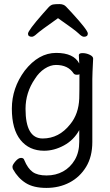

<svg xmlns="http://www.w3.org/2000/svg" viewBox="-20 -745 540 940"><path d="M208 114Q253 114 288.5 94.5Q324 75 346 38Q368 1 368 -51V-108Q341 -59 293 -33Q245 -7 196 -7Q123 -7 80.5 -59.5Q38 -112 38 -213Q38 -314 101 -399Q169 -486 255 -486Q341 -486 368 -434L366 -475Q366 -485 384 -485Q402 -485 419 -477Q436 -469 436 -458Q432 -381 432 -358V-50Q432 22 401.5 72Q371 122 320.5 148.5Q270 175 207 175Q144 175 106 151Q68 127 44 84Q41 79 41 71Q41 62 55.5 45Q70 28 83 28Q96 28 99 39Q116 80 140 97Q164 114 208 114ZM189 -67Q269 -67 324 -137Q365 -187 368 -263Q369 -290 369 -382Q367 -379 356 -379Q345 -379 340 -386Q313 -427 254 -427Q227 -427 199 -409Q171 -391 151 -359Q105 -292 105 -212Q105 -67 189 -67ZM136 -565Q117 -565 117 -580Q117 -595 189 -677Q207 -698 218 -709.5Q229 -721 239.5 -723Q250 -725 271 -725Q292 -725 303.5 -712.5Q315 -700 333 -681Q410 -597 410 -581Q410 -565 391 -565Q381 -565 365 -581Q349 -597 264 -656Q176 -594 160.5 -579.5Q145 -565 136 -565Z"/></svg>

Font: LXGW WenKai Mono Lite
Style: Regular
Weight: 400
Monospace: yes
Designer: LXGW / Fontworks Inc.
Foundry: LXGW / Fontworks Inc.
Version: Version 1.520; June 14, 2025